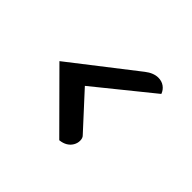

<svg xmlns="http://www.w3.org/2000/svg" viewBox="-110 -632 774 774"><g transform="rotate(45 277.0 -244.5)"><path d="M298 -14 73 -240 347 -453Q361 -464 375 -469.5Q389 -475 402 -475Q422 -475 436.5 -464.5Q451 -454 457 -437L216 -242L350 -96Q359 -88 359 -72Q359 -58 351.5 -45Q344 -32 330.5 -24Q317 -16 298 -14Z"/></g></svg>

Font: Sansita Swashed Light
Style: Regular
Weight: 400
Version: Version 1.003